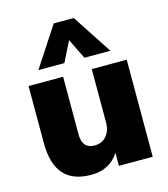

<svg xmlns="http://www.w3.org/2000/svg" viewBox="-116 -872 851 971"><g transform="rotate(-15 309.5 -386.5)"><path d="M565 -508V0H388V-68Q339 8 243 8Q146 8 98.5 -46Q51 -100 51 -211V-508H232V-206Q232 -131 297 -131Q335 -131 358.5 -158Q382 -185 382 -230V-508ZM120 -573 256 -781H361L497 -573H361L309 -679L256 -573Z"/></g></svg>

Font: Muli Black
Style: Regular
Weight: 900
Designer: Vernon Adams
Foundry: Vernon Adams
Version: Version 2.001